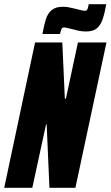

<svg xmlns="http://www.w3.org/2000/svg" viewBox="-36 -889 524 909"><path d="M-16 0 130 -688H259L271 -422H276L333 -688H468L321 0H198L185 -300H182L117 0ZM165 -728Q172 -769 181 -797.5Q190 -826 209 -841.5Q228 -857 262 -857Q281 -857 296.5 -853Q312 -849 327 -846Q338 -843 348.5 -840.5Q359 -838 366 -838Q375 -838 378 -845.5Q381 -853 384 -869H467Q460 -828 450.5 -799.5Q441 -771 423.5 -755.5Q406 -740 371 -740Q352 -740 336.5 -743.5Q321 -747 306 -751Q295 -753 285 -756Q275 -759 267 -759Q258 -759 255 -751.5Q252 -744 248 -728Z"/></svg>

Font: Saira ExtraCondensed Black
Style: Italic
Weight: 900
Width: 2
Italic angle: -12°
Designer: Hector Gatti with collaboration of the Omnibus-Type team
Foundry: Omnibus-Type
Version: Version 1.101